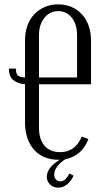

<svg xmlns="http://www.w3.org/2000/svg" viewBox="-20 -726 484 882"><path d="M386 -87Q368 -40 332.5 -16Q297 8 247 8Q213 8 184.5 -4Q156 -16 136.5 -38Q117 -60 106 -91.5Q95 -123 95 -161V-339Q64 -341 42.5 -357Q21 -373 21 -411H53Q53 -385 64 -378Q75 -371 95 -370V-542Q95 -578 106 -608.5Q117 -639 137.5 -660.5Q158 -682 186 -694Q214 -706 247 -706Q281 -706 308.5 -694Q336 -682 356 -660.5Q376 -639 387 -608.5Q398 -578 398 -542V-339H159V-140Q159 -86 184.5 -56.5Q210 -27 257 -27Q325 -27 356 -99ZM159 -370H334V-564Q334 -614 310 -644.5Q286 -675 247 -675Q209 -675 184 -644Q159 -613 159 -564ZM318 81Q306 107 287.5 121.5Q269 136 247 136Q225 136 210 121.5Q195 107 195 86Q195 63 213.5 41Q232 19 268 1H288Q261 16 245 36Q229 56 229 76Q229 90 237 98.5Q245 107 257 107Q271 107 281 96.5Q291 86 299 71Z"/></svg>

Font: Moniqa Paragraph
Style: Regular
Weight: 400
Designer: Rajesh Rajput
Foundry: Rajesh Rajput
Version: Version 1.000